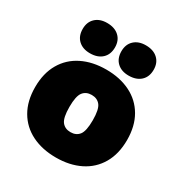

<svg xmlns="http://www.w3.org/2000/svg" viewBox="-170 -846 935 984"><g transform="rotate(30 298.0 -354.5)"><path d="M298 -510Q379 -510 440.5 -479.5Q502 -449 536 -390.5Q570 -332 570 -250Q570 -168 536 -109.5Q502 -51 440.5 -20.5Q379 10 298 10Q217 10 155.5 -20.5Q94 -51 60 -109.5Q26 -168 26 -250Q26 -332 60 -390.5Q94 -449 155.5 -479.5Q217 -510 298 -510ZM298 -360Q265 -360 247 -337Q229 -314 229 -250Q229 -186 247 -163Q265 -140 298 -140Q331 -140 349 -163Q367 -186 367 -250Q367 -314 349 -337Q331 -360 298 -360ZM182 -719Q227 -719 253 -695Q279 -671 279 -630Q279 -588 253 -564Q227 -540 182 -540Q139 -540 113.5 -564Q88 -588 88 -630Q88 -671 113.5 -695Q139 -719 182 -719ZM411 -719Q456 -719 482 -695Q508 -671 508 -630Q508 -588 482 -564Q456 -540 411 -540Q368 -540 342.5 -564Q317 -588 317 -630Q317 -671 342.5 -695Q368 -719 411 -719Z"/></g></svg>

Font: Prodigy Sans ExtraBold
Style: Regular
Weight: 800
Designer: Wei Huang
Foundry: Wei Huang
Version: Version 1.003; ttfautohint (v1.8.3)